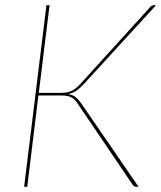

<svg xmlns="http://www.w3.org/2000/svg" viewBox="-20 -720 622 740"><path d="M129.5 -362H211Q223.5 -362 233.8 -363.2Q244 -364.5 253.2 -368.5Q262.5 -372.5 272 -379.8Q281.5 -387 292 -399L559.5 -693.5Q566 -700 574 -700H581.5L303 -396Q288.5 -380 275.2 -370.8Q262 -361.5 242 -357.5Q260.5 -354.5 271.2 -345.8Q282 -337 292.5 -322.5L514 0H506Q500.5 0 497.5 -2Q494.5 -4 490.5 -9L281.5 -317.5Q276 -326 270.5 -332.5Q265 -339 257.8 -343.2Q250.5 -347.5 241 -349.8Q231.5 -352 217.5 -352H128L85 0H73L159 -700H171Z"/></svg>

Font: Lato Hairline
Style: Italic
Weight: 100
Italic angle: -7°
Designer: Lukasz Dziedzic
Foundry: tyPoland Lukasz Dziedzic
Version: Version 2.007; 2014-02-27